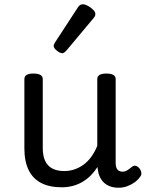

<svg xmlns="http://www.w3.org/2000/svg" viewBox="-20 -859 685 898"><path d="M269 17Q211 17 172 -3.5Q133 -24 113.5 -64.5Q94 -105 94 -166V-489Q94 -502 104.5 -508.5Q115 -515 136 -515Q158 -515 169 -508.5Q180 -502 180 -489V-166Q180 -131 191 -107Q202 -83 224.5 -71Q247 -59 280 -59Q308 -59 332 -68Q356 -77 375.5 -92.5Q395 -108 410 -130Q425 -152 435 -177V-489Q435 -502 445.5 -508.5Q456 -515 478 -515Q499 -515 510 -508.5Q521 -502 521 -489V-96Q521 -82 525 -73Q529 -64 536.5 -60Q544 -56 553 -56Q562 -56 569.5 -59.5Q577 -63 584.5 -69Q592 -75 599 -80Q607 -86 616.5 -83Q626 -80 634 -69Q639 -62 641 -52Q643 -42 636 -33Q626 -18 610 -6.5Q594 5 575 12Q556 19 536 19Q512 19 494.5 12.5Q477 6 465 -6Q453 -18 446 -34Q439 -50 437 -69L436 -78Q422 -56 404.5 -38.5Q387 -21 366 -8.5Q345 4 320.5 10.5Q296 17 269 17ZM272 -610Q261 -610 246 -622Q231 -634 231 -644Q231 -647 232 -650Q233 -653 237 -660L344 -824Q349 -832 354.5 -835.5Q360 -839 368 -839Q378 -839 391.5 -831.5Q405 -824 415.5 -813.5Q426 -803 426 -794Q426 -787 423.5 -782.5Q421 -778 414 -770L291 -623Q279 -610 272 -610Z"/></svg>

Font: Playwrite ID
Style: Regular
Weight: 400
Designer: Veronika Burian, José Scaglione
Foundry: TypeTogether
Version: Version 1.002